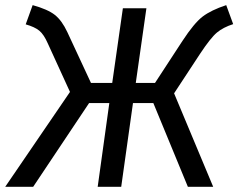

<svg xmlns="http://www.w3.org/2000/svg" viewBox="-43 -721 920 741"><path d="M830.1 -701.2 856.9 -627.9Q818.8 -615.7 794.4 -595.5Q770 -575.2 729 -513.2L628.9 -360.8L779.8 0H682.1L548.8 -323.2H470.2L424.8 0H334L378.9 -323.2H300.8L85 0H-22.9L227.1 -366.2L141.1 -554.2Q126 -588.4 108.4 -602.8Q90.8 -617.2 56.2 -627L83 -701.2Q141.1 -685.1 168.5 -663.6Q195.8 -642.1 216.8 -597.2L308.1 -400.9H390.1L431.2 -689H522L481 -400.9H555.2L661.1 -563Q706.1 -631.8 739 -657Q772 -682.1 830.1 -701.2Z"/></svg>

Font: FiraSans-Italic
Style: Italic
Weight: 400
Italic angle: -8°
Designer: Carrois Corporate & Edenspiekermann AG
Foundry: Carrois Corporate GbR & Edenspiekermann AG
Version: Version 3.106;PS 003.106;hotconv 1.0.70;makeotf.lib2.5.58329